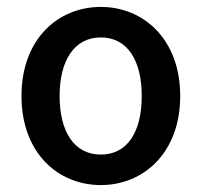

<svg xmlns="http://www.w3.org/2000/svg" viewBox="-20 -522 582 554"><path d="M42 -245C42 -81 147 12 271 12C394 12 500 -81 500 -245C500 -409 394 -502 271 -502C147 -502 42 -409 42 -245ZM389 -245C389 -142 348 -76 271 -76C194 -76 152 -142 152 -245C152 -347 194 -414 271 -414C348 -414 389 -347 389 -245Z"/></svg>

Font: Cambridge Sans Medium
Style: Regular
Weight: 500
Version: Version 2.020;PS 002.020;hotconv 1.0.88;makeotf.lib2.5.64775